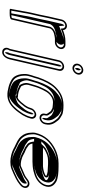

<svg xmlns="http://www.w3.org/2000/svg" viewBox="472 -1192 789 1774"><g transform="rotate(90 867.0 -305.5)"><path d="M66 -26 62.4 -10.5C59.2 3.4 79.5 0 88 0C93.3 0 156.1 4 160.8 -16.5L242.9 -372C245.7 -376.9 245.9 -378.5 246.1 -378.4C254.9 -395.5 279.1 -408.8 302.7 -412.1C316.2 -414 323.9 -418 338 -418H373C398.8 -418 426.6 -440.3 432.7 -466.5C438.8 -492.7 421.3 -515 395.4 -515H360.4C322.6 -515 290.7 -504.8 258.9 -492.4C257.6 -512.6 243.7 -529 220.6 -529C194 -529 167.1 -507.1 160.9 -480.5L132.5 -357.5C126.1 -329.7 122.2 -304.2 115.6 -275.5L96.9 -194.5C94.6 -184.3 92.3 -172.9 90 -160.1L84.1 -126C82.6 -116.7 80.9 -108 79 -99.5C75.9 -86.3 70.8 -51.2 68.6 -41.5L68.4 -40.9C68.2 -37.1 67.5 -32.5 66 -26ZM94 -99.5C96 -108.3 97.8 -117.6 99.3 -127L105.1 -160.9C107.4 -173.5 109.6 -184.6 111.9 -194.5L130.6 -275.5C137.4 -304.9 141.3 -330.5 147.5 -357.5L175.9 -480.5C180.2 -498.8 198.8 -514 217.2 -514C232.6 -514 242.5 -503.1 243.6 -488.1L244.7 -472L261.7 -478.6C292.7 -490.7 322 -500 356.9 -500H391.9C409.4 -500 421.8 -484.2 417.7 -466.5C413.6 -448.8 393.9 -433 376.5 -433H341.5C324 -433 314.3 -428.4 304 -426.9C276.4 -423.1 246.9 -408.8 232.3 -382C230.7 -378.5 231.4 -379.5 228.5 -374.5L146.5 -19.5C133.6 -14.1 96.8 -15 91.5 -15C86.6 -15 81.8 -14.6 78.4 -14.7L81 -26C85.5 -45.4 89.3 -79.1 94 -99.5ZM106 -26 103.4 -14.7C108.9 -14.6 117.3 -14.9 120.4 -15.4C120.5 -15.6 120.7 -16 120.8 -16.5L203.1 -373C206.1 -378.2 204.8 -376.9 207.1 -380.8C217.6 -399.8 242.2 -418.9 291.9 -426.1C291.9 -426.1 303.2 -433 341.5 -433H367.1C376.1 -438 389.2 -451.3 392.7 -466.5C396.2 -481.5 389.8 -494.7 382.6 -500H356.9C339.9 -500 318.2 -494.8 286.7 -482.5L221.1 -457L218.8 -490.8C218.4 -496.2 217.2 -500.7 214.9 -505.4C208.6 -498.9 203.1 -490.1 200.9 -480.5L172.5 -357.5C166.2 -330 162.3 -304.5 155.6 -275.5L136.9 -194.5C134.6 -184.4 132.3 -173.1 130 -160.4L124.2 -126.4C122.7 -117.1 121 -108.1 119 -99.5C116 -86.7 111 -52.1 108.5 -41.3C108.3 -37.6 107.5 -32.4 106 -26Z M432.4 -1.6C432.4 -1.6 429.4 3.5 427.5 7.7C413.6 36.4 427.6 61.1 448 67.2C488 79.3 519.8 39.9 529.3 -1.5L634.3 -455.9C640.2 -481.8 623.3 -503 596.6 -503C570 -503 543.2 -481.8 537.3 -455.9ZM609.4 -580C636 -580 662.9 -601.9 669.1 -628.5C675.5 -656 657.1 -680 629.5 -680C602.8 -680 575.9 -658.1 569.8 -631.5C563.4 -604 581.8 -580 609.4 -580ZM446.8 0.9 552.3 -455.9C556.2 -473.1 574.5 -488 593.2 -488C611.9 -488 623.2 -473.1 619.3 -455.9L514.3 -1.5C506.2 33.9 483.3 61.2 455.3 52.8C441.5 48.6 431.6 31.1 441.2 11.3C444 5.5 445.1 3.8 446.8 0.9ZM612.9 -595C593.7 -595 580.4 -612.4 584.8 -631.5C589 -649.8 607.7 -665 626 -665C645.2 -665 658.5 -647.6 654.1 -628.5C649.9 -610.2 631.2 -595 612.9 -595ZM466 45.3C476 34.4 485.2 16.5 489.3 -1.5L594.3 -455.9C596.4 -465.4 595 -474 591.4 -480.4C585.4 -474.6 579.4 -465.4 577.3 -455.9L472.1 -0.6C463 15.4 459.3 32.7 466 45.3ZM614.2 -602.6C620.6 -608.9 626.8 -618.4 629.1 -628.5C631.7 -639.6 629.6 -649.9 624.7 -657.4C618.3 -651.1 612.1 -641.6 609.8 -631.5C607.2 -620.4 609.3 -610.1 614.2 -602.6Z M973.5 -396H973.8C979.8 -396 983.9 -392.5 990.5 -388.6C1007.9 -382.9 1010.3 -376.8 1021.8 -359.6C1030 -346.7 1035.7 -345.4 1032.3 -330.5L1030.9 -324.5C1024.8 -297.9 1041.6 -276 1068.2 -276C1094.9 -276 1121.8 -297.9 1127.9 -324.5L1129.3 -330.5C1142.6 -388 1113.5 -420 1092.2 -447.8C1079.5 -464.3 1059.3 -472.8 1043.7 -483C1023.8 -494.9 981.7 -497 951.4 -497C873.4 -497 827 -464.9 785.7 -425.2C744.5 -383.4 716.2 -325.1 694.8 -263.2L685.2 -230.3C678.3 -211.5 672 -190.6 667.1 -169.4C664.1 -156.3 663.1 -143.2 664.2 -129.7C664.6 -95.9 674.3 -64.4 689.7 -42.2C703.7 -22.3 726.2 -11.7 749.4 -1.1C770.8 8.2 798.3 13.9 824.5 18.9L844.1 21C917.4 26.7 964.3 -15.8 1000.6 -58.7L1017.9 -81.1L1029.9 -98.2C1034.9 -105 1039.8 -112.2 1044.2 -119.2C1053 -137.5 1066 -157.3 1072.8 -185.2L1076 -195.1L1076.1 -195.5C1079.2 -208.6 1077.3 -220.4 1070.6 -230.1C1046.4 -265.3 990.1 -234.1 980 -199.1L976.6 -188.9L976.5 -188.5C974.6 -180.1 969.1 -168.8 965.6 -162.9L958.6 -151.1L952.3 -141.7L938.7 -124.8C930.9 -113.9 920.9 -102.2 911.7 -93.6C902.1 -84.6 892.9 -76 884.7 -76H883.7L882.7 -75.8C879.2 -67.9 877.8 -67.9 877.9 -75.8L877 -76H876C843.7 -76 813.7 -86.2 794.6 -97C788.8 -100.3 778.7 -104.3 777.7 -106.3C769.2 -122.4 758.7 -145.8 764.5 -171.1C766.2 -178.6 768.3 -186.3 770.9 -194.5C779.7 -223.2 787.6 -254.7 799.3 -279.5L811.5 -306.2C822.4 -329.2 835.3 -351.4 851.6 -366.5C873.3 -385.9 891.4 -400 927.9 -400C943.8 -400 957.1 -397.2 973.5 -396ZM1057.8 -185.3C1051.9 -160.9 1040.5 -143.3 1030.9 -123.8C1026.9 -117.4 1022.7 -111.3 1017.9 -104.8L1006.1 -87.9L989.3 -66.3C953.8 -24.4 914 11.1 848.9 6L830.1 4.1C803.5 -1 777.7 -6.6 758.2 -15C735.3 -25.5 714.9 -35.7 703 -52.4C689.1 -72.5 679.9 -102 679.6 -133.2C679.4 -146 679.3 -157.4 682.1 -169.4C686.9 -190.2 693.1 -210.5 699.8 -228.8L709.4 -261.9C730.8 -323.6 758.1 -377.9 795.4 -416C835.4 -454.3 875.1 -482 948 -482C977.6 -482 1018.6 -478.8 1033.4 -469.9C1050 -459 1068.7 -450.7 1079.1 -437.2C1101.2 -408.6 1125.9 -380.9 1114.3 -330.5L1112.9 -324.5C1108.7 -306.2 1090 -291 1071.7 -291C1053.4 -291 1041.7 -306.2 1045.9 -324.5L1047.3 -330.5C1052.2 -351.9 1041.4 -359.9 1035.4 -369.5C1024.6 -385.6 1018.9 -395.6 999.5 -402.5C992.4 -407 990.6 -410.3 975.6 -411.1C964.1 -412 947.8 -415 931.4 -415C889.9 -415 865.3 -396.7 842.6 -376.3C822.5 -357.8 809.1 -333.7 797.7 -309.6L785.5 -282.9C772.8 -256 764.8 -223.6 756.2 -195.7C753.5 -187.1 751.3 -179 749.5 -171.1C742.2 -139.7 755 -113.6 763.6 -97.2C769.4 -86.3 779.9 -86.4 784.8 -83.6C803.7 -72.9 834.5 -62.6 864.2 -61.2C874.4 -47.6 890.1 -61.8 890.8 -62.6C905.8 -67.9 913.2 -76.7 921 -83.9C931.2 -93.6 942.5 -106.9 950.3 -117.8L964.2 -134.9L971.2 -145.5L978.5 -157.8C984.6 -168.1 990 -183.9 994.7 -197.9C1001.4 -221.2 1040.3 -244.5 1057.3 -219.9C1062.1 -213 1063.1 -204.7 1061.2 -195.9C1060.1 -192.4 1058.7 -188.9 1057.8 -185.3ZM970.5 -412C1010.1 -408.7 1020.5 -400.2 1022.8 -398.7C1047.6 -389.4 1050.6 -379.6 1060.9 -364.3C1067.6 -353.7 1076.2 -347.4 1072.3 -330.5L1070.9 -324.5C1068.7 -314.7 1069.9 -306 1073.6 -299.2C1079.8 -305.4 1085.7 -314.7 1087.9 -324.5L1089.3 -330.5C1102 -385.6 1075.2 -414.4 1053.5 -442.5C1042.9 -456.3 1027.1 -462.6 1008.8 -474.5C1000.2 -479.3 975.7 -482 948 -482C905.5 -482 866.8 -462.9 823.1 -421C784.4 -381.6 756 -324.4 734.7 -262.7L725 -229.7C718.1 -210.7 712 -190.5 707.1 -169.4C704.2 -156.8 703.3 -144.7 704.3 -131.2C704.7 -98.1 714.3 -67.7 728.6 -47.2C740.8 -29.9 757.9 -21.9 781.1 -11.3C796.3 -4.8 816.6 -0.1 842 4.8L856.5 6.3C880 7.8 921.2 -13.5 962.2 -61.9L979.3 -83.9L991.2 -100.9C996.2 -107.7 1000.2 -113.6 1004.9 -121C1014 -139.9 1026.3 -158.4 1032.8 -185.5L1036.1 -195.4C1038.4 -205.4 1037.7 -213.4 1034.1 -221.1C1027.7 -214.9 1022.3 -207 1019.9 -198.6L1016.5 -188.6C1014.3 -178.8 1008.7 -167.5 1004.7 -160.8L997.6 -148.9L991 -138.9L977.2 -121.9C969.4 -111 958.8 -98.4 948.8 -89.1C941 -81.8 938.5 -75.8 918.2 -67.3C918.2 -67.3 870.8 -41.6 841.8 -62.8C805 -67.4 778.5 -77.8 760.5 -88.1C757 -90 743.8 -91.7 738.3 -102.2C729.5 -118.7 718.1 -143.5 724.5 -171.1C726.3 -178.7 728.4 -186.6 731 -194.9C739.7 -223.4 747.7 -255.1 759.8 -280.8L772 -307.5C783.1 -331.1 795.6 -353.6 814.7 -371.1C833.4 -387.9 859.5 -415 931.4 -415C957.5 -415 961.8 -412.8 970.5 -412Z M1367.7 -325.6C1398.6 -341.8 1424.8 -354.5 1467.1 -354.5H1496.6C1508.5 -354.5 1557.9 -351.6 1566.5 -350.6C1569.2 -350.3 1605.1 -342.8 1604.1 -338.2L1604.7 -336.2L1604.4 -335C1604.1 -333.6 1601.8 -331.2 1598.3 -329.3C1573.7 -317.1 1552.1 -310.8 1518.1 -307.5L1343.4 -307.5C1344.9 -309 1367.1 -327 1367.7 -325.6ZM1330.7 -170.4C1317.7 -177.4 1310.6 -191.2 1306.9 -210.5H1473.9C1503.8 -210.5 1535.2 -213.6 1560.6 -219.8L1581 -225.8C1629.8 -237.9 1677.9 -269.9 1698.4 -318.7C1723.1 -379.5 1690.5 -411 1660 -429.6C1629.6 -447.2 1572.9 -451.5 1519 -451.5H1489.5C1436.5 -451.5 1395.3 -438.7 1355.6 -419.5C1287 -383.4 1229.3 -330.7 1207.3 -235L1207.2 -234.7L1207.2 -234.5C1205.5 -224.4 1205.3 -212.4 1206.2 -199C1207.4 -161.2 1218.6 -131.3 1238.4 -108.6C1263 -76.6 1298.8 -64.3 1337.5 -45.2L1358 -34.3C1370.1 -27.9 1385.8 -22 1399.9 -17.8L1416 -13.7C1448.6 -4.8 1503 -2.2 1539.7 -16.1C1571.2 -28 1601.9 -43.1 1631.5 -57.5C1650 -67 1669.7 -80.1 1685.2 -92.7C1697 -102.3 1711.5 -114.6 1715.9 -134C1722.1 -160.6 1705.3 -182.5 1678.6 -182.5C1665.4 -182.5 1652.5 -177.6 1641.1 -168.3C1623.3 -153.9 1604.7 -141.4 1582.3 -132.8L1537.6 -113.7C1526.5 -108.9 1519.7 -104.8 1510.2 -102.5H1491.5C1478.9 -103.7 1477.1 -104.4 1465.3 -106.3L1449 -111.2C1444.4 -112.5 1439.4 -114.1 1433.5 -116.1C1418.4 -121.3 1391.3 -139.7 1371 -146.1C1355.6 -152 1342.7 -160.7 1330.7 -170.4ZM1571.6 -365.5C1561.6 -366.7 1513.4 -369.5 1500.1 -369.5H1470.6C1426 -369.5 1395 -355.2 1365.2 -339.7C1351.5 -334.5 1338.4 -321.5 1333.5 -316.5L1309.9 -292.5L1515.3 -292.5C1551 -295.9 1575.9 -302.9 1602.6 -316.2C1608 -318.9 1616.7 -323.5 1619.4 -335L1620.5 -339.9C1621.3 -364.5 1572.2 -366.5 1571.6 -365.5ZM1320.2 -157.4C1333.8 -146.6 1345.9 -138.5 1362.7 -132C1379.9 -125.3 1407.5 -108 1425.7 -101.8C1431.6 -99.8 1437 -98.1 1441.7 -96.7L1458.7 -91.6C1470.3 -89.7 1473.9 -88.7 1487.4 -87.5H1508.6C1522 -90.8 1530.8 -95.8 1540.9 -100.2L1585.2 -119.1C1611.6 -129.5 1630.4 -142.4 1649.2 -157.7C1657.3 -164.3 1665.8 -167.5 1675.2 -167.5C1693.5 -167.5 1705.2 -152.3 1700.9 -134C1698 -121.2 1688.9 -112.9 1677 -103.3C1662.8 -91.7 1643.7 -79.1 1627.1 -70.5C1597.9 -56.4 1567.4 -41.4 1537.2 -30C1506.1 -18.2 1453.5 -19.9 1422.9 -28.3L1407 -32.3C1392.4 -36.8 1378.7 -41.9 1367.6 -47.8L1346.9 -58.9C1306.7 -78.7 1273.8 -90.1 1251.4 -119.2C1234.2 -141.6 1222.8 -166 1221.6 -203C1220.7 -216.2 1221.1 -227.3 1222.3 -235.3C1243.7 -326.2 1295.5 -372.3 1360.1 -406.5C1398.8 -425.1 1435.6 -436.5 1486 -436.5H1515.6C1568.7 -436.5 1623.9 -431.5 1650 -416.3C1679 -398.6 1705 -372.6 1684.3 -321.3C1666.8 -279.9 1625.1 -251.3 1580.1 -240.2L1559.8 -234.2C1535.4 -228.4 1506.1 -225.5 1477.4 -225.5H1287.7L1291.7 -204.7C1295.7 -184 1303.6 -167.2 1320.2 -157.4ZM1287.1 -292.5 1305.9 -311.6C1310.2 -316 1323.6 -328.3 1340.6 -336.2C1368.6 -350.7 1404.9 -369.5 1470.6 -369.5H1500.1C1521.3 -369.5 1564.4 -367 1581.2 -364.9C1589.9 -364 1637.8 -360.3 1644 -341.3C1644.4 -339.9 1644.6 -339 1645 -337.7L1644.4 -335C1643.2 -329.6 1638.6 -325.9 1630.9 -321.7C1602.4 -305.9 1565.6 -296.9 1519.8 -292.5ZM1295.2 -162.2C1276.3 -173.3 1270.6 -188.8 1266.8 -208.2L1263.5 -225.5H1477.4C1499.4 -225.5 1522 -227.8 1539.2 -231.8L1559.3 -237.7C1591.5 -245.7 1638.7 -272.1 1658.8 -319.7C1682.1 -377.4 1651.9 -404.7 1625.5 -420.9C1605.6 -432.2 1565.5 -436.5 1515.6 -436.5H1486C1453.1 -436.5 1424.5 -429.2 1387.2 -411.3C1324.7 -378.2 1268.9 -328.9 1247.2 -234.9C1245.7 -225.3 1245.4 -213.9 1246.4 -200.5C1247.6 -163.4 1258.3 -135.4 1276.9 -114.1C1299.9 -84.2 1328.2 -75.6 1370.6 -54.8L1391.5 -43.6C1401 -38.6 1412.9 -34.1 1425.6 -30.1L1440.9 -26.3C1465.1 -19.6 1495.8 -19.9 1512.4 -26.2C1540.9 -36.9 1570 -51.2 1600 -65.8C1615.2 -73.6 1634.6 -86.3 1649 -98C1660.4 -107.2 1672 -116.8 1675.9 -134C1678.2 -144 1676.9 -152.7 1673.1 -159.7C1655.7 -146 1638.3 -134 1610.7 -123.2L1566.9 -104.4C1558.9 -101 1551.7 -95.4 1530 -90.1L1519.2 -87.5H1483.3C1464.9 -89.2 1453.7 -91.3 1442.2 -93.2L1422.6 -99.1C1417.4 -100.6 1411.4 -102.5 1405.1 -104.6C1380.6 -113 1354.8 -130.8 1343.6 -134.3C1322.6 -140.9 1308.3 -151.8 1295.2 -162.2Z"/></g></svg>

Font: HoneyBee
Style: BlurIt
Weight: 700
Foundry: Cannot Into Space Fonts
Version: Version 0.89